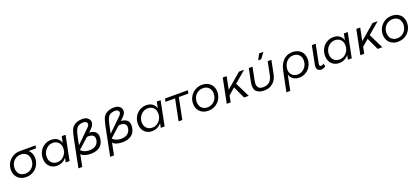

<svg xmlns="http://www.w3.org/2000/svg" viewBox="75 -2204 8469 3876"><g transform="rotate(-20 4309.0 -266.5)"><path d="M270.5 5Q192.5 5 135.5 -29.5Q78.5 -63.5 52 -118.5Q26 -172 26 -231Q26 -246 27.5 -263.5Q35 -341.5 76.2 -402Q117.5 -462.5 183 -497.5Q247.5 -532 325.5 -532H663.5L651.5 -472.5H494Q519.5 -449.5 537 -420Q569.5 -365.5 569.5 -296Q569.5 -280 568 -263.5Q560 -186 519.5 -125.2Q479 -64.5 413.5 -29.5Q348 5 270.5 5ZM277.5 -65.5Q331.5 -65.5 377 -90Q422.5 -114.5 452 -159.5Q481.5 -205 487.5 -263.5Q489 -278 489 -290.5Q489 -336.5 470.2 -375Q451.5 -413.5 413 -437Q373 -461.5 317.5 -461.5Q235.5 -461.5 176.5 -407Q117.5 -352.5 108 -263.5Q107 -246.5 107 -239Q107 -192.5 126 -153Q145 -113.5 183.5 -90Q223 -65.5 277.5 -65.5Z M935 4Q835 4 772.8 -61Q710.5 -126 710.5 -230.5Q710.5 -314 748 -382.8Q785.5 -451.5 851.2 -491Q917 -530.5 997 -530.5Q1073 -530.5 1125.2 -493.8Q1177.5 -457 1196.5 -390.5L1223.5 -526.5H1306L1201 0H1118.5L1138 -94.5Q1100.5 -47.5 1048 -21.8Q995.5 4 935 4ZM961.5 -62Q1049 -62 1110 -127.8Q1171 -193.5 1171 -287.5Q1171 -365 1125.5 -412.8Q1080 -460.5 1005.5 -460.5Q948 -460.5 899.5 -430.2Q851 -400 822.8 -348Q794.5 -296 794.5 -235Q794.5 -157.5 840.8 -109.8Q887 -62 961.5 -62Z M1683.5 9Q1674.5 9.5 1656.5 9.5Q1575 9.5 1506 -16.5Q1474.5 -32 1452.5 -57.5L1401 200H1318.5L1440 -408.5Q1459 -502.5 1483 -568Q1506 -631 1570.5 -670.5Q1634.5 -709 1727 -710.5H1730Q1827 -710.5 1869 -651.5Q1885 -628.5 1890 -601.8Q1895 -575 1882.5 -539.8Q1870 -504.5 1836 -470.5L1769 -405.5Q1941.5 -394 1941.5 -250Q1941.5 -231 1938.5 -209.5Q1924 -106.5 1858 -51Q1794 2.5 1683.5 9ZM1686.5 -328.5Q1672.5 -318 1473.5 -137Q1501 -107 1534 -91Q1591 -66 1652.5 -66Q1667.5 -66 1683 -67.5Q1764 -74 1809 -120.5Q1845 -157 1854.5 -213Q1857 -230.5 1857 -242.5Q1857 -337 1732 -340.5H1730Q1702.5 -340.5 1686.5 -328.5ZM1488 -233.5 1771 -510Q1792.5 -531 1801.2 -551.2Q1810 -571.5 1807.8 -586Q1805.5 -600.5 1795.5 -611Q1771.5 -639.5 1724 -639.5Q1706 -639.5 1688 -636Q1608.5 -624 1576 -569Q1544.5 -515 1522.5 -406Z M2365 9Q2356 9.5 2338 9.5Q2256.5 9.5 2187.5 -16.5Q2156 -32 2134 -57.5L2082.5 200H2000L2121.5 -408.5Q2140.5 -502.5 2164.5 -568Q2187.5 -631 2252 -670.5Q2316 -709 2408.5 -710.5H2411.5Q2508.5 -710.5 2550.5 -651.5Q2566.5 -628.5 2571.5 -601.8Q2576.5 -575 2564 -539.8Q2551.5 -504.5 2517.5 -470.5L2450.5 -405.5Q2623 -394 2623 -250Q2623 -231 2620 -209.5Q2605.5 -106.5 2539.5 -51Q2475.5 2.5 2365 9ZM2368 -328.5Q2354 -318 2155 -137Q2182.5 -107 2215.5 -91Q2272.5 -66 2334 -66Q2349 -66 2364.5 -67.5Q2445.5 -74 2490.5 -120.5Q2526.5 -157 2536 -213Q2538.5 -230.5 2538.5 -242.5Q2538.5 -337 2413.5 -340.5H2411.5Q2384 -340.5 2368 -328.5ZM2169.5 -233.5 2452.5 -510Q2474 -531 2482.8 -551.2Q2491.5 -571.5 2489.2 -586Q2487 -600.5 2477 -611Q2453 -639.5 2405.5 -639.5Q2387.5 -639.5 2369.5 -636Q2290 -624 2257.5 -569Q2226 -515 2204 -406Z M2977 4Q2877 4 2814.8 -61Q2752.5 -126 2752.5 -230.5Q2752.5 -314 2790 -382.8Q2827.5 -451.5 2893.2 -491Q2959 -530.5 3039 -530.5Q3115 -530.5 3167.2 -493.8Q3219.5 -457 3238.5 -390.5L3265.5 -526.5H3348L3243 0H3160.5L3180 -94.5Q3142.5 -47.5 3090 -21.8Q3037.5 4 2977 4ZM3003.5 -62Q3091 -62 3152 -127.8Q3213 -193.5 3213 -287.5Q3213 -365 3167.5 -412.8Q3122 -460.5 3047.5 -460.5Q2990 -460.5 2941.5 -430.2Q2893 -400 2864.8 -348Q2836.5 -296 2836.5 -235Q2836.5 -157.5 2882.8 -109.8Q2929 -62 3003.5 -62Z M3429 -460.5 3442.5 -527H3933L3920 -459.5L3715 -460L3623 0H3543L3635 -460Z M4183.5 5Q4105.5 5 4048.5 -29.5Q3991.5 -63.5 3965 -118.5Q3939 -172 3939 -231Q3939 -246 3940.5 -263.5Q3948 -341 3989 -401.8Q4030 -462.5 4096 -497.5Q4159.5 -532 4238 -532Q4316 -532 4374 -497.5Q4432 -463 4457.5 -409Q4482.5 -354.5 4482.5 -296Q4482.5 -280 4481 -263.5Q4473.5 -186.5 4432.8 -125.5Q4392 -64.5 4326.5 -29.5Q4261 5 4183.5 5ZM4191 -65.5Q4273 -65.5 4333 -121Q4393 -176.5 4400.5 -263.5Q4402 -278 4402 -290.5Q4402 -336.5 4383.2 -375Q4364.5 -413.5 4326 -437Q4286 -461.5 4231.5 -461.5Q4148.5 -461.5 4089.5 -407Q4030.5 -352.5 4021 -263.5Q4020 -248.5 4020 -240.5Q4020 -193 4039 -153.2Q4058 -113.5 4097 -90Q4136.5 -65.5 4191 -65.5Z M4683 -526.5H4766.5L4712 -253.5L5032 -526.5H5141.5L4894.5 -316L5050.5 0H4950L4829 -260.5L4690 -142L4661.5 0H4578Z M5255 -22Q5203 -50.5 5190.5 -91.5Q5177.5 -133 5177.5 -167Q5177.5 -201.5 5185.5 -241L5242 -526.5H5322.5L5266 -243.5Q5259 -208.5 5259 -182.5Q5259 -135 5285.5 -99.5Q5312 -63.5 5389.5 -63.5Q5470 -63.5 5522 -108Q5574 -152.5 5592 -243.5L5648.5 -526.5H5728L5671.5 -241Q5640 -83.5 5516 -22Q5458.5 7 5382.5 7Q5306.5 7 5255 -22ZM5538 -607H5473.5L5539.5 -733H5631Z M6137.5 4Q6064 4 6010.5 -31.5Q5957 -67 5937.5 -135.5L5871.5 194H5789L5876.5 -240Q5889 -301.5 5913 -352.5Q5937 -403.5 5973.5 -443.8Q6010 -484 6062.5 -506.5Q6115 -529 6178.5 -529Q6287 -529 6354.8 -466Q6422.5 -403 6422.5 -295.5Q6422.5 -214.5 6386.5 -146.2Q6350.5 -78 6284.8 -37Q6219 4 6137.5 4ZM6128.5 -66Q6188 -66 6236.8 -97.8Q6285.5 -129.5 6312 -181Q6338.5 -232.5 6338.5 -291.5Q6338.5 -368 6293.5 -414.2Q6248.5 -460.5 6172 -460.5Q6112 -460.5 6064.8 -429Q6017.5 -397.5 5992.2 -348Q5967 -298.5 5963 -239Q5959 -164.5 6006.5 -115.2Q6054 -66 6128.5 -66Z M6518 -129.5 6597 -527H6679.5L6600.5 -131Q6594.5 -98.5 6603 -84Q6611.5 -69.5 6634 -69.5Q6659 -69.5 6696 -92.5L6702.5 -26.5Q6652.5 3.5 6609 3.5Q6557 3.5 6531.2 -32Q6505.5 -67.5 6518 -129.5Z M6997 4Q6897 4 6834.8 -61Q6772.5 -126 6772.5 -230.5Q6772.5 -314 6810 -382.8Q6847.5 -451.5 6913.2 -491Q6979 -530.5 7059 -530.5Q7135 -530.5 7187.2 -493.8Q7239.5 -457 7258.5 -390.5L7285.5 -526.5H7368L7263 0H7180.5L7200 -94.5Q7162.5 -47.5 7110 -21.8Q7057.5 4 6997 4ZM7023.5 -62Q7111 -62 7172 -127.8Q7233 -193.5 7233 -287.5Q7233 -365 7187.5 -412.8Q7142 -460.5 7067.5 -460.5Q7010 -460.5 6961.5 -430.2Q6913 -400 6884.8 -348Q6856.5 -296 6856.5 -235Q6856.5 -157.5 6902.8 -109.8Q6949 -62 7023.5 -62Z M7552.5 -526.5H7636L7581.5 -253.5L7901.5 -526.5H8011L7764 -316L7920 0H7819.5L7698.5 -260.5L7559.5 -142L7531 0H7447.5Z M8259 5Q8181 5 8124 -29.5Q8067 -63.5 8040.5 -118.5Q8014.5 -172 8014.5 -231Q8014.5 -246 8016 -263.5Q8023.5 -341 8064.5 -401.8Q8105.5 -462.5 8171.5 -497.5Q8235 -532 8313.5 -532Q8391.5 -532 8449.5 -497.5Q8507.5 -463 8533 -409Q8558 -354.5 8558 -296Q8558 -280 8556.5 -263.5Q8549 -186.5 8508.2 -125.5Q8467.5 -64.5 8402 -29.5Q8336.5 5 8259 5ZM8266.5 -65.5Q8348.5 -65.5 8408.5 -121Q8468.5 -176.5 8476 -263.5Q8477.5 -278 8477.5 -290.5Q8477.5 -336.5 8458.8 -375Q8440 -413.5 8401.5 -437Q8361.5 -461.5 8307 -461.5Q8224 -461.5 8165 -407Q8106 -352.5 8096.5 -263.5Q8095.5 -248.5 8095.5 -240.5Q8095.5 -193 8114.5 -153.2Q8133.5 -113.5 8172.5 -90Q8212 -65.5 8266.5 -65.5Z"/></g></svg>

Font: Argentum Sans Light
Style: Italic
Weight: 300
Italic angle: -11.3°
Designer: Julieta Ulanovsky (font), Owen Earl (portions from Jones font), Cristiano Sobral (main changes and remaster)
Foundry: Julieta Ulanovsky (font), Owen Earl (portions from Jones font), Cristiano Sobral (main changes and remaster)
Version: Version 3.127